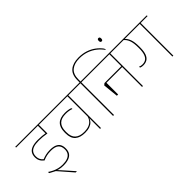

<svg xmlns="http://www.w3.org/2000/svg" viewBox="-53 -1615 2538 2538"><g transform="rotate(-45 1215.5 -346.0)"><path d="M328.5 -610.5H516L513 -625.5H325ZM411.5 -615.5H394.5V-487L411.5 -487.5ZM524.5 -610.5 521.5 -625.5H-15L-12 -610.5ZM394.5 -616V-462L412 -451.5V-616ZM333.5 179V177.5L233.5 64.5Q218 47 206 33.8Q194 20.5 182.5 7.8Q171 -5 157 -19.5V-23.5L58.5 -61.5L138 -19.5L311 179ZM56 -85 58.5 -61.5 116 -34Q146.5 -17 183 -7.8Q219.5 1.5 263 1.5Q323 1.5 363.2 -13.5Q403.5 -28.5 423.8 -58.8Q444 -89 444 -135V-142Q444 -183.5 427.8 -212.8Q411.5 -242 375.8 -257.5Q340 -273 282 -273Q237.5 -273 201.8 -264.8Q166 -256.5 136 -243.5Q114.5 -261 101.8 -284.8Q89 -308.5 89 -340V-343.5Q89 -382.5 106.5 -409.2Q124 -436 162.2 -449.8Q200.5 -463.5 263 -463.5Q301.5 -463.5 337.5 -460Q373.5 -456.5 412 -449.5V-466Q376 -473 339 -476.5Q302 -480 262.5 -480Q194 -480 151.8 -464.2Q109.5 -448.5 90.2 -418.2Q71 -388 71 -344V-339.5Q71 -306 86.2 -276.8Q101.5 -247.5 132.5 -224Q166.5 -239.5 201.2 -247.8Q236 -256 282 -256Q360.5 -256 393.2 -225.8Q426 -195.5 426 -141.5V-135.5Q426 -96 407.8 -69.2Q389.5 -42.5 353.2 -29Q317 -15.5 262.5 -15.5Q220.5 -15.5 184.2 -25Q148 -34.5 116 -50.2Q84 -66 56 -85Z M963 -615H946V0H963ZM877 -610.5H1093L1089.5 -625.5H873.5ZM500 -610.5H1042.5L1039 -625.5H496.5ZM582 -281Q582 -189 631 -145.8Q680 -102.5 771 -102.5Q825.5 -102.5 862.2 -116.8Q899 -131 920 -154.8Q941 -178.5 948.5 -208H949.5L947 -235Q933 -179 889.8 -149.2Q846.5 -119.5 771 -119.5Q687.5 -119.5 644 -159.2Q600.5 -199 600.5 -281.5V-299Q600.5 -380 641 -421.2Q681.5 -462.5 766.5 -462.5Q797.5 -462.5 824 -458.2Q850.5 -454 875 -444.5L872 -463Q851 -471 824.5 -475.2Q798 -479.5 766.5 -479.5Q673 -479.5 627.5 -434.2Q582 -389 582 -300.5Z M1779.5 -803Q1791.5 -803 1797 -811Q1802.5 -819 1802.5 -832.5V-836Q1802.5 -849.5 1797 -857.2Q1791.5 -865 1779.5 -865Q1767 -865 1761.8 -857.2Q1756.5 -849.5 1756.5 -836V-832.5Q1756.5 -819 1761.8 -811Q1767 -803 1779.5 -803ZM1206.5 0V-615H1189V0ZM1336 -610.5 1333 -625.5H1060L1063 -610.5ZM1412 -869.5Q1308 -869.5 1248.8 -820.5Q1189.5 -771.5 1189.5 -667V-620H1207V-665Q1207 -763 1262 -808Q1317 -853 1412 -853Q1484.5 -853 1545.5 -831.8Q1606.5 -810.5 1654.8 -772.5Q1703 -734.5 1738 -684.5L1741.5 -685.5L1736 -711.5Q1703.5 -756 1656.2 -792Q1609 -828 1547.5 -848.8Q1486 -869.5 1412 -869.5Z M1748 -615H1731V0H1748ZM1662 -610.5H1878L1874.5 -625.5H1658.5ZM1825.5 -610.5 1822 -625.5H1304.5L1307.5 -610.5ZM1738 -387.5H1424V-371.5H1738ZM1413.5 -153H1437V-387.5H1415.5L1391.5 -367.5Q1395.5 -325.5 1399 -292.8Q1402.5 -260 1405.8 -227.2Q1409 -194.5 1413.5 -153Z M2316 -615H2299V0H2316ZM2230 -610.5H2446L2442.5 -625.5H2226.5ZM1849.5 -610.5H2395.5L2392 -625.5H1846.5ZM2014 -614.5H1992Q2029.5 -584.5 2047.2 -535.5Q2065 -486.5 2065 -404V-389.5Q2065 -320.5 2050.2 -280.2Q2035.5 -240 2009 -223Q1982.5 -206 1946 -206Q1931 -206 1917.5 -208.8Q1904 -211.5 1891 -217.5L1893.5 -199Q1905 -193.5 1918 -191.2Q1931 -189 1947 -189Q1989 -189 2019.5 -208Q2050 -227 2066.5 -270.5Q2083 -314 2083 -388V-404.5Q2083 -487.5 2065 -537Q2047 -586.5 2014 -614.5Z"/></g></svg>

Font: Anek Devanagari Medium Thin
Style: Regular
Weight: 250
Version: Version 1.003